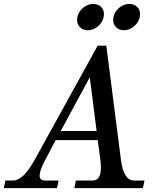

<svg xmlns="http://www.w3.org/2000/svg" viewBox="-109 -967 824 987"><path d="M625.5 0H272.9L281.2 -39.1H367.7Q409.7 -39.1 409.7 -105Q409.7 -121.6 407.2 -142.1L393.6 -246.6H177.2Q149.4 -194.3 122.1 -142.3Q94.7 -90.3 94.7 -64.5Q94.7 -39.1 121.1 -39.1H192.4L184.1 0H-89.4L-81.1 -39.1H-40.5Q9.3 -39.1 67.4 -142.1L393.1 -732.4H437.5L513.2 -142.1Q526.9 -39.1 580.6 -39.1H633.8ZM387.7 -293.5 352.5 -569.8 203.1 -293.5ZM527.3 -811.5Q499.5 -811.5 483.9 -831.5Q472.7 -845.2 472.7 -864.7Q472.7 -872.1 474.1 -879.4Q480.5 -908.2 504.2 -927.5Q527.8 -946.8 556.2 -946.8Q584 -946.8 600.1 -927.2Q610.8 -914.6 610.8 -893.6Q610.8 -886.7 609.4 -879.4Q603.5 -851.1 579.6 -831.3Q555.7 -811.5 527.3 -811.5ZM341.8 -811.5Q314 -811.5 298.3 -831.5Q287.1 -845.2 287.1 -864.7Q287.1 -872.1 288.6 -879.4Q294.9 -908.2 318.6 -927.5Q342.3 -946.8 370.6 -946.8Q398.4 -946.8 414.6 -927.2Q425.3 -914.6 425.3 -893.6Q425.3 -886.7 423.8 -879.4Q418 -851.1 394 -831.3Q370.1 -811.5 341.8 -811.5Z"/></svg>

Font: Munson
Style: Italic
Weight: 400
Italic angle: -12°
Designer: Paul James MIller
Foundry: High-Logic / Made with FontCreator
Version: Version 2.10;May 5, 2019;FontCreator 11.5.0.2430 64-bit